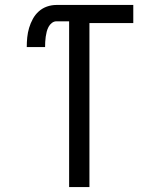

<svg xmlns="http://www.w3.org/2000/svg" viewBox="-20 -755 640 775"><path d="M259 0V-669H208Q198 -669 189.5 -662.5Q181 -656 176 -646.5Q171 -637 168.5 -627Q166 -617 164.5 -606.5Q163 -596 162.5 -585.5Q162 -575 162 -565H88Q88 -585 90 -604.5Q92 -624 97.5 -642.5Q103 -661 112.5 -678.5Q122 -696 136.5 -709Q151 -722 169.5 -728.5Q188 -735 208 -735H518V-662H341V0Z"/></svg>

Font: Nova Nerd Font
Style: Regular
Weight: 400
Designer: Belleve Invis
Foundry: Belleve Invis
Version: Version 24.1.4; ttfautohint (v1.8.4);Nerd Fonts 3.1.1